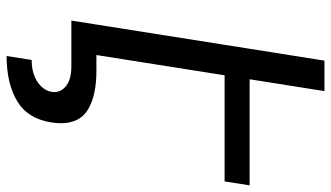

<svg xmlns="http://www.w3.org/2000/svg" viewBox="-226 -564 982 569"><g transform="rotate(90 264.5 -279.0)"><path d="M202.6 -454.1 142.6 -74.2H189.5Q261.7 -74.2 303.2 -49.8Q344.7 -25.4 344.7 31.7Q344.7 43.5 342.3 59.6Q331.1 129.9 278.8 160.9Q226.6 191.9 145.5 191.9L157.2 117.7Q187 117.7 208.5 107.9Q230 98.1 241.2 82.8Q252.4 67.4 252.4 50.8Q252.4 29.3 232.9 14.6Q213.4 0 175.8 0H40.5L52.2 -74.2L112.3 -454.1L124 -528.3L159.2 -750H249.5L214.4 -528.3H528.8L517.1 -454.1Z"/></g></svg>

Font: Mardoto
Style: Italic
Weight: 400
Italic angle: -12°
Designer: Christian Robertson, Vahan Hovhannisyan
Foundry: Google
Version: Version 1.000